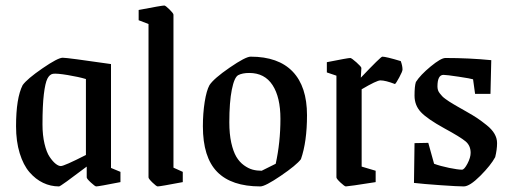

<svg xmlns="http://www.w3.org/2000/svg" viewBox="-20 -666 1841 695"><path d="M193.8 8.8Q163.1 8.8 136 -4.2Q108.9 -17.1 86.7 -42.7Q64.5 -68.4 51.3 -111.3Q38.1 -154.3 38.1 -209Q38.1 -311 62 -357.9Q78.1 -380.4 133.8 -418.7Q189.5 -457 207 -457Q224.1 -457 381.8 -434.1V-58.1L416 -43.9V-6.8Q336.9 8.8 328.1 8.8Q324.2 8.8 309.1 -5.1Q293.9 -19 293.9 -23.9V-63Q199.2 8.8 193.8 8.8ZM200.2 -64.9Q212.4 -64.9 291 -105V-379.9Q265.1 -387.7 225.3 -394.3Q185.5 -400.9 171.9 -398.9Q159.7 -397 151.6 -381.3Q143.6 -365.7 138.7 -324.7Q133.8 -283.7 133.8 -215.8Q133.8 -176.8 141.1 -145.8Q148.4 -114.7 159.7 -98.1Q170.9 -81.5 181.4 -73.2Q191.9 -64.9 200.2 -64.9Z M550.8 8.8Q546.4 8.8 532 -5.1Q517.6 -19 517.6 -23.9V-579.1L481.9 -592.8V-629.9Q565.9 -646 574.7 -646Q579.1 -646 593.5 -631.8Q607.9 -617.7 607.9 -612.8V-59.1L641.6 -43.9V-6.8Q559.6 8.8 550.8 8.8Z M922.4 8.8Q817.9 8.8 766.1 -43.9Q714.4 -96.7 714.4 -209Q714.4 -255.4 720.9 -296.9Q727.5 -338.4 738.3 -357.9Q753.9 -381.8 811.5 -421.4Q869.1 -460.9 887.2 -460.9Q987.8 -460.9 1039.6 -406.7Q1091.3 -352.5 1091.3 -249Q1091.3 -152.8 1069.3 -89.8Q1053.2 -68.4 996.6 -29.8Q939.9 8.8 922.4 8.8ZM927.2 -47.9 978 -73.2Q995.1 -150.4 995.1 -235.8Q995.1 -314 966.6 -357.9Q938 -401.9 882.3 -401.9Q857.4 -401.9 842.3 -394Q828.1 -386.2 819.1 -341.3Q810.1 -296.4 810.1 -223.1Q810.1 -181.2 817.1 -149.4Q824.2 -117.7 835.4 -98.6Q846.7 -79.6 862.8 -67.9Q878.9 -56.2 894.3 -52Q909.7 -47.9 927.2 -47.9Z M1231.9 8.8Q1227.5 8.8 1212.6 -5.1Q1197.8 -19 1197.8 -23.9V-392.1L1163.1 -403.8V-440.9Q1239.3 -456.1 1248 -456.1Q1252.4 -456.1 1270.3 -440.2Q1288.1 -424.3 1288.1 -419.9L1286.1 -384.8Q1358.4 -460.9 1363.8 -460.9Q1377.4 -460.9 1430.7 -444.8Q1437 -427.7 1437 -414.1Q1437 -407.7 1425.3 -386Q1413.6 -364.3 1409.7 -361.8Q1375.5 -375 1356.9 -375Q1343.8 -375 1289.1 -342.8V-63L1339.8 -47.9V-6.8Q1240.7 8.8 1231.9 8.8Z M1658.7 8.8Q1637.7 8.8 1574.7 4.4Q1511.7 0 1478.5 -3.9L1480.5 -147.9L1530.3 -148.9L1551.3 -73.2Q1573.7 -64.9 1605.7 -58.3Q1637.7 -51.8 1652.3 -51.8Q1660.6 -51.8 1672.1 -73.7Q1683.6 -95.7 1683.6 -112.8Q1683.6 -138.7 1665.5 -154.1Q1647.5 -169.4 1587.4 -202.1Q1526.9 -235.4 1503.7 -260Q1480.5 -284.7 1480.5 -319.8Q1480.5 -354 1485.4 -369.1Q1501.5 -394.5 1538.8 -425.3Q1576.2 -456.1 1592.3 -456.1Q1678.2 -456.1 1758.3 -448.2L1755.4 -326.2H1699.7L1692.4 -378.9Q1684.1 -381.8 1640.1 -388.4Q1596.2 -395 1585.4 -395Q1563.5 -395 1563.5 -353Q1563.5 -346.2 1565.4 -339.8Q1567.4 -333.5 1572.3 -327.6Q1577.1 -321.8 1580.8 -317.6Q1584.5 -313.5 1593 -307.4Q1601.6 -301.3 1605.7 -298.6Q1609.9 -295.9 1620.8 -289.3Q1631.8 -282.7 1635.3 -280.8Q1642.1 -276.9 1668 -262.2Q1693.8 -247.6 1708 -238Q1722.2 -228.5 1741.5 -213.1Q1760.7 -197.8 1770 -181.6Q1779.3 -165.5 1779.3 -147.9Q1779.3 -125 1772.5 -97.2Q1756.8 -67.9 1718.5 -29.5Q1680.2 8.8 1658.7 8.8Z"/></svg>

Font: Grenze
Style: Regular
Weight: 400
Designer: Renata Polastri
Foundry: Omnibus-Type
Version: Version 1.002;PS 001.002;hotconv 1.0.88;makeotf.lib2.5.64775